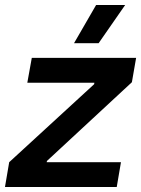

<svg xmlns="http://www.w3.org/2000/svg" viewBox="-37 -753 568 773"><path d="M-17 0H433L450 -100H151L152 -105L494 -422L511 -520H91L73 -420H343L342 -414L0 -100ZM360 -579 467 -733H350L261 -579Z"/></svg>

Font: Fixel Display 20240404 SemiBold
Style: Italic
Weight: 600
Italic angle: -10°
Designer: AlfaBravo + MacPaw
Foundry: Kyrylo Tkachov, Marchela Mozhyna, Serhii Makarenko, Maria Weinstein, Zakhar Kryvoshyya
Version: Version 1.211;Glyphs 3.2 (3225)